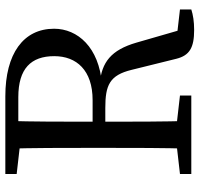

<svg xmlns="http://www.w3.org/2000/svg" viewBox="-34 -674 720 691"><g transform="rotate(-90 325.5 -329.0)"><path d="M44.3 0H326.7V-40.8L195.8 -55.8H175.2L44.3 -40.8V0ZM135.3 0H235.5C232.5 -103 232.5 -207 232.5 -319.6V-349.7C232.5 -467.1 232.5 -565.4 235.5 -669.3H135.3C138.3 -566.3 138.3 -462.3 138.3 -359.3V-310C138.3 -205 138.3 -101 135.3 0ZM562.4 10.2C593.3 10.2 616.9 6.3 636.5 0V-40.8L530.9 -53L564.8 -32.2L517.1 -197.5C490.6 -288.5 446.9 -322.6 370 -329.5L367.1 -321.3C500.7 -332.2 567.1 -409.3 567.1 -493.8C567.1 -604.4 477.3 -669.3 324.1 -669.3H185.5V-622.6H320.8C423.5 -622.6 468.4 -577 468.4 -493.2C468.4 -413.2 417.7 -355.2 310.2 -355.2H185.6V-309.5H281.8C363.5 -309.5 399.8 -294.6 419.2 -214.4L458.9 -54.1C470.8 -6.2 499.1 10.2 562.4 10.2ZM44.3 -628.5 175.2 -613.5H185.5V-669.3H44.3V-628.5Z"/></g></svg>

Font: Source Serif Variable
Style: Regular
Weight: 389
Designer: Frank Grießhammer
Foundry: Adobe Systems Incorporated
Version: Version 3.001;hotconv 1.0.111;makeotfexe 2.5.65597